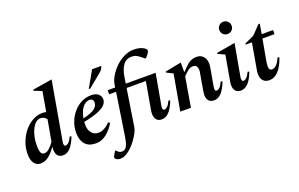

<svg xmlns="http://www.w3.org/2000/svg" viewBox="-111 -1224 3020 1939"><g transform="rotate(-20 1399.5 -255.0)"><path d="M133 10Q92 10 66.5 -24Q41 -58 41 -122Q41 -191 64.5 -252.5Q88 -314 128 -362Q168 -410 218 -437Q268 -464 320 -464Q342 -464 363 -459L400 -672L316 -705V-716L524 -750H527L417 -124Q408 -74 433 -74Q449 -74 466.5 -91Q484 -108 502 -147L519 -141Q490 -67 455 -28.5Q420 10 376 10Q333 10 313.5 -20Q294 -50 302 -106H299Q255 -44 216.5 -17Q178 10 133 10ZM158 -172Q158 -118 169 -96Q180 -74 205 -74Q230 -74 257 -97Q284 -120 310 -158L351 -387Q324 -421 286 -421Q250 -421 221 -386.5Q192 -352 175 -295.5Q158 -239 158 -172Z M731 10Q651 10 613 -35.5Q575 -81 575 -158Q575 -215 595 -269.5Q615 -324 651.5 -368Q688 -412 737.5 -438Q787 -464 845 -464Q897 -464 923 -440.5Q949 -417 949 -385Q949 -355 927 -328.5Q905 -302 849 -278.5Q793 -255 690 -234Q689 -219 689 -203Q689 -148 716 -115Q743 -82 791 -82Q850 -82 915 -147H918L931 -134Q897 -75 845 -32.5Q793 10 731 10ZM814 -425Q772 -425 739 -382.5Q706 -340 695 -270Q787 -292 821.5 -319.5Q856 -347 856 -385Q856 -402 846 -413.5Q836 -425 814 -425ZM846 -530 946 -707H1044Q1041 -692 1032.5 -677.5Q1024 -663 1001 -644L862 -530Z M908 240Q883 240 867 230Q851 220 851 208Q851 200 857 190L882 146H888L913 167Q927 178 948 178Q980 178 998 145.5Q1016 113 1026 46L1096 -410H1022V-454H1102L1108 -490Q1114 -528 1140.5 -572.5Q1167 -617 1208 -657.5Q1249 -698 1300.5 -724Q1352 -750 1407 -750Q1443 -750 1469.5 -743Q1496 -736 1515 -724Q1526 -717 1532.5 -710Q1539 -703 1539 -691Q1539 -680 1530.5 -668Q1522 -656 1516 -649L1496 -625H1489L1470 -640Q1437 -667 1415.5 -678.5Q1394 -690 1363 -690Q1303 -690 1271 -644Q1239 -598 1228 -530L1216 -454H1537L1478 -124Q1469 -74 1494 -74Q1510 -74 1527.5 -91Q1545 -108 1563 -147L1580 -141Q1552 -67 1516.5 -28.5Q1481 10 1437 10Q1392 10 1373 -22.5Q1354 -55 1364 -115L1416 -410H1209L1147 -11Q1143 13 1127 45Q1111 77 1086.5 111Q1062 145 1032.5 174.5Q1003 204 971 222Q939 240 908 240Z M1637 0 1705 -386 1636 -420V-430L1808 -464H1811V-364H1816Q1850 -401 1874.5 -423Q1899 -445 1923.5 -454.5Q1948 -464 1980 -464Q2031 -464 2058.5 -424Q2086 -384 2074 -316L2040 -124Q2031 -74 2056 -74Q2072 -74 2089.5 -91Q2107 -108 2125 -147L2142 -141Q2114 -67 2078.5 -28.5Q2043 10 1999 10Q1953 10 1934 -22.5Q1915 -55 1926 -115L1960 -312Q1964 -342 1954 -364.5Q1944 -387 1909 -387Q1882 -387 1854 -364Q1826 -341 1805 -318L1751 0Z M2355 -573Q2327 -573 2308 -592Q2289 -611 2289 -639Q2289 -667 2308 -686Q2327 -705 2355 -705Q2383 -705 2402 -686Q2421 -667 2421 -639Q2421 -611 2402 -592Q2383 -573 2355 -573ZM2287 10Q2242 10 2222.5 -22.5Q2203 -55 2214 -115L2262 -386L2188 -420V-430L2386 -464H2389L2328 -124Q2320 -74 2345 -74Q2360 -74 2378 -91Q2396 -108 2414 -147L2430 -141Q2374 10 2287 10Z M2594 10Q2550 10 2526.5 -16Q2503 -42 2503 -91Q2503 -102 2504.5 -113Q2506 -124 2508 -136L2556 -410H2489L2491 -422L2591 -468L2681 -561H2695L2677 -454H2799V-410H2669L2626 -171Q2622 -143 2622 -129Q2622 -84 2655 -84Q2678 -84 2702.5 -107Q2727 -130 2747 -179L2765 -173Q2734 -81 2690 -35.5Q2646 10 2594 10Z"/></g></svg>

Font: Spectral SemiBold
Style: Italic
Weight: 600
Italic angle: -10°
Designer: Jean-Baptiste Levee
Foundry: Production Type
Version: Version 2.001